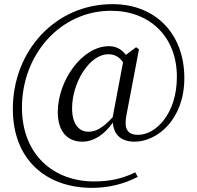

<svg xmlns="http://www.w3.org/2000/svg" viewBox="-20 -739 952 927"><path d="M630 -55C738 -55 870 -161 870 -362C870 -575 732 -719 523 -719C246 -719 42 -492 42 -213C42 34 205 168 424 168C505 168 580 149 645 115L633 93C575 122 514 137 434 137C240 137 86 9 86 -220C86 -474 270 -687 516 -687C701 -687 834 -564 834 -368C834 -187 730 -88 647 -88C595 -88 577 -117 591 -186L651 -501L637 -511L588 -474C565 -503 539 -516 506 -516C376 -516 259 -349 259 -198C259 -100 309 -55 377 -55C431 -55 481 -86 525 -147C529 -88 565 -55 630 -55ZM524 -173C473 -117 439 -103 407 -103C360 -103 328 -142 328 -216C328 -339 411 -477 503 -477C532 -477 555 -466 574 -438Z"/></svg>

Font: Harano Aji Mincho K1
Style: Regular
Weight: 400
Foundry: Masamichi Hosoda
Version: HaranoAjiMinchoK1-Regular version 20230610;ttx 4.39.4